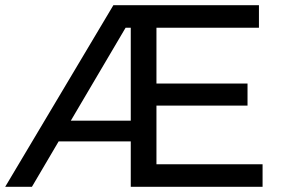

<svg xmlns="http://www.w3.org/2000/svg" viewBox="-21 -720 1088 740"><path d="M-1 0H102L205 -175H483V0H991V-87H582V-313H933V-398H582V-613H977V-700H416ZM463 -613H483V-255H252Z"/></svg>

Font: Malon Grotesk Med
Style: Regular
Weight: 500
Designer: Julieta Ulanovsky
Foundry: Julieta Ulanovsky
Version: Version 7.200